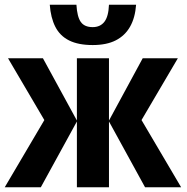

<svg xmlns="http://www.w3.org/2000/svg" viewBox="-20 -794 793 814"><path d="M557 -774Q553 -719 531.5 -681Q510 -643 471 -623Q432 -603 373 -603Q312 -603 273 -622.5Q234 -642 214.5 -680.5Q195 -719 191 -774H304Q307 -723 322.5 -701Q338 -679 373 -679Q405 -679 422.5 -701.5Q440 -724 442 -774ZM734 -547 580 -285 748 0H595L442 -279V0H306V-279L153 0H0L168 -285L14 -547H162L306 -283V-547H442V-283L585 -547Z"/></svg>

Font: Noto Sans Display Condensed
Style: Bold
Weight: 700
Width: 3
Designer: Monotype Design Team
Foundry: Monotype Imaging Inc.
Version: Version 2.003